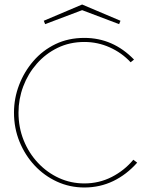

<svg xmlns="http://www.w3.org/2000/svg" viewBox="-20 -829 656 851"><path d="M354 2Q289 2 232.5 -24Q176 -50 133.5 -95.5Q91 -141 66.5 -201Q42 -261 42 -330Q42 -393 64.5 -452Q87 -511 128 -558.5Q169 -606 226 -633.5Q283 -661 354 -661Q481 -661 574 -565L559 -553Q520 -595 466.5 -619Q413 -643 354 -643Q289 -643 235.5 -617Q182 -591 143 -546.5Q104 -502 83 -446Q62 -390 62 -330Q62 -264 85 -207Q108 -150 148.5 -107Q189 -64 241.5 -40Q294 -16 354 -16Q419 -16 475 -44.5Q531 -73 571 -121L588 -108Q541 -55 482 -26.5Q423 2 354 2ZM344 -809 514 -737 508 -722 344 -784 180 -722 174 -737Z"/></svg>

Font: Lil Grotesk Thin
Style: Regular
Weight: 100
Designer: Bastien Sozeau
Foundry: NBR — Bastien Sozeau
Version: Version 3.003; ttfautohint (v1.8.4.7-5d5b);gftools[0.9.33]